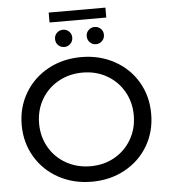

<svg xmlns="http://www.w3.org/2000/svg" viewBox="-63 -1034 966 1099"><g transform="rotate(-5 420.0 -485.0)"><path d="M48 -350Q48 -451 96.5 -533Q145 -615 230 -661.5Q315 -708 421 -708Q526 -708 611 -661.5Q696 -615 744 -533.5Q792 -452 792 -350Q792 -248 744 -166.5Q696 -85 611 -38.5Q526 8 421 8Q315 8 230 -38.5Q145 -85 96.5 -167Q48 -249 48 -350ZM692 -350Q692 -426 656.5 -487.5Q621 -549 559.5 -584Q498 -619 421 -619Q344 -619 281.5 -584Q219 -549 183.5 -487.5Q148 -426 148 -350Q148 -274 183.5 -212.5Q219 -151 281.5 -116Q344 -81 421 -81Q498 -81 559.5 -116Q621 -151 656.5 -212.5Q692 -274 692 -350ZM281 -824Q281 -845 295.5 -859Q310 -873 331 -873Q351 -873 365.5 -859Q380 -845 380 -824Q380 -803 365.5 -788.5Q351 -774 331 -774Q310 -774 295.5 -788Q281 -802 281 -824ZM463 -824Q463 -845 477.5 -859Q492 -873 512 -873Q533 -873 547.5 -859Q562 -845 562 -824Q562 -803 547.5 -788.5Q533 -774 512 -774Q492 -774 477.5 -788.5Q463 -803 463 -824ZM258 -978H584V-921H258Z"/></g></svg>

Font: Montserrat Alternates Medium
Style: Regular
Weight: 500
Designer: Julieta Ulanovsky
Foundry: Julieta Ulanovsky
Version: Version 7.200